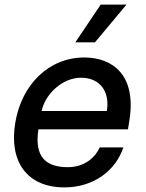

<svg xmlns="http://www.w3.org/2000/svg" viewBox="-20 -802 634 833"><path d="M259.2 11C387.1 11 482.2 -62.5 515.3 -162.6H412.6C388.5 -108.7 335.9 -76.7 274.9 -76.7C179 -76.7 128.2 -121.1 146.7 -240.8H535.2L541.2 -278.4C573.2 -475.9 469.5 -552.6 345.2 -552.6C193.5 -552.6 73.9 -436.8 46.2 -269.2C17.8 -99.8 98.4 11 259.2 11ZM160.5 -320.3C175.4 -392 248.9 -464.8 331.7 -464.8C414.1 -464.8 457.7 -403.8 443.5 -320.3ZM306.8 -618.3H392L528.8 -782H416.9Z"/></svg>

Font: Margiela Sans Medium
Style: Italic
Weight: 500
Italic angle: -9.39999°
Designer: Stefan Endress, Andreas Faust
Version: Version 1.100;FEAKit 1.0